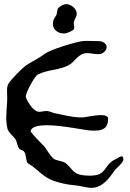

<svg xmlns="http://www.w3.org/2000/svg" viewBox="-20 -894 627 929"><path d="M424 15C428 15 431 14 435 14C479 8 510 -33 532 -66C543 -82 577 -106 577 -122C577 -152 555 -131 534 -121C486 -97 493 -48 431 -45C427 -45 423 -44 418 -44C348 -44 340 -60 316 -87C307 -97 302 -103 290 -109C276 -116 249 -117 237 -128C221 -143 208 -168 194 -186C190 -190 126 -254 128 -260C133 -281 165 -288 207 -288C285 -288 397 -262 425 -262H438C473 -262 503 -270 503 -320V-324C503 -324 503 -325 502 -325C498 -334 485 -337 468 -337C437 -337 393 -326 378 -326H371C327 -326 289 -338 246 -346C232 -349 218 -357 205 -357H204C194 -357 180 -353 169 -353C150 -353 131 -376 117 -399C112 -407 108 -416 105 -423V-427C105 -449 149 -526 162 -533C210 -558 264 -553 313 -579C344 -596 359 -637 401 -637C405 -637 409 -637 414 -636C427 -635 442 -632 455 -632C463 -632 472 -633 478 -638C491 -646 496 -657 496 -667C496 -684 474 -695 460 -695C442 -695 423 -696 405 -696C396 -696 386 -696 378 -695C345 -690 229 -657 196 -633C173 -615 133 -595 108 -579C88 -565 32 -509 20 -487C15 -478 14 -466 14 -454C14 -442 15 -428 15 -417C15 -393 11 -366 11 -338C11 -335 10 -332 10 -329C10 -309 12 -290 16 -272C20 -253 46 -235 56 -218C64 -204 63 -188 72 -176C78 -168 91 -168 97 -160C108 -144 104 -121 113 -106C115 -103 131 -94 135 -91C180 -57 198 -29 262 -12C297 -2 318 0 354 4C377 7 401 15 424 15ZM300 -874C289 -874 268 -863 261 -854C256 -847 257 -831 253 -822C248 -812 241 -804 238 -794C237 -789 236 -783 236 -779C236 -750 260 -732 290 -732H293C302 -732 330 -744 337 -752C338 -754 339 -756 339 -760C339 -768 337 -777 337 -782C337 -797 349 -809 351 -823V-827C351 -830 351 -833 350 -836C345 -858 319 -874 300 -874Z"/></svg>

Font: Ancial
Style: Regular
Weight: 400
Designer: Daytona Mess (Anne-Dauphine Borione)
Foundry: Daytona Mess (Anne-Dauphine Borione)
Version: Version 1.000;Glyphs 3.2 (3192)